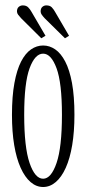

<svg xmlns="http://www.w3.org/2000/svg" viewBox="-20 -700 332 730"><path d="M144 11Q118 11 96.2 -7.8Q74.5 -26.5 58.5 -62Q42.5 -97.5 34 -148.2Q25.5 -199 25.5 -263.5Q25.5 -334 34.8 -384.2Q44 -434.5 60.2 -466Q76.5 -497.5 98 -512.2Q119.5 -527 144 -527Q168.5 -527 190 -512.2Q211.5 -497.5 228 -466Q244.5 -434.5 253.8 -384.2Q263 -334 263 -263.5Q263 -199 254.5 -148.2Q246 -97.5 230 -62Q214 -26.5 192 -7.8Q170 11 144 11ZM144 -20.5Q174.5 -20.5 195 -80.2Q215.5 -140 215.5 -263.5Q215.5 -385 195 -440.5Q174.5 -496 144 -496Q113 -496 92.5 -440.5Q72 -385 72 -263.5Q72 -140 92.5 -80.2Q113 -20.5 144 -20.5ZM227 -554.5 150 -630.5Q143 -638 138.8 -644Q134.5 -650 134.5 -656.5Q134.5 -668 141 -673.8Q147.5 -679.5 156 -679.5Q170 -679.5 177 -672Q184 -664.5 189 -655.5L242.5 -564ZM137 -554.5 60.5 -630.5Q53.5 -638 49 -644Q44.5 -650 44.5 -656.5Q44.5 -668 51.2 -673.8Q58 -679.5 66.5 -679.5Q80 -679.5 87.2 -672Q94.5 -664.5 99.5 -655.5L153 -564Z"/></svg>

Font: Imbue Thin 10pt ExtraLight
Style: Regular
Weight: 250
Version: Version 1.102